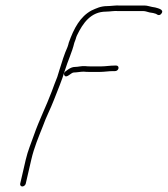

<svg xmlns="http://www.w3.org/2000/svg" viewBox="-20 -677 606 694"><path d="M282.5 -418C288.3 -417.3 295.6 -417 304.3 -417H340.3C356 -417 373.1 -420 389 -420H396C401.5 -420 406.8 -423.8 408.2 -429.5C409.5 -435.2 406.1 -440 400.6 -440H393.6C377.3 -440 361.1 -437 344.9 -437H308.9C300.2 -437 293.3 -437.3 288.1 -438C276 -439.2 262 -435 250.4 -435C243.1 -435 235.1 -432 226.3 -426L216.7 -419C211 -414.3 209.7 -409.5 212.9 -404.5C220.7 -392.3 236.6 -415 246.8 -415C257.6 -415 270.7 -418 282.5 -418ZM73 -13 93.1 -100C103.1 -143.5 119.4 -181.6 135 -221C146.3 -253.4 163.1 -284.6 174.8 -315.5C188.6 -351.7 203 -384 214.7 -423C225.1 -456.9 240.9 -489 248.5 -522L253.7 -536C254.8 -540.7 256.3 -545 258.2 -549C279.7 -593.7 308.3 -635 363.6 -635C376.5 -635 395.6 -638.5 406.1 -637H498.1C506.5 -637 513.9 -633.2 520.9 -632L533.4 -630C536.6 -629.3 540.1 -628.3 543.8 -627C549.8 -623 557.1 -618.5 564.2 -629C573.7 -643 549.9 -647.3 541.1 -650L529.5 -652C520.1 -653.6 512.8 -657 502.7 -657H411.7C401.7 -658.3 380.1 -655 368.2 -655C343.8 -655 328.3 -647 310.5 -639C269.5 -616.6 247.2 -574.8 228.7 -523C227.7 -518.3 226.1 -513 224 -507C212.4 -481.4 203.8 -453.1 195.1 -425L187.1 -399C183.9 -391 180.7 -382.7 177.3 -374L166.9 -346C147.2 -293.3 121.8 -243.8 102.4 -188C92.3 -158.9 80.6 -132.3 73.1 -100L53 -13C51.8 -7.7 55.4 -3 60.7 -3C66 -3 71.8 -7.7 73 -13Z"/></svg>

Font: HoneyBee
Style: UltLitIt
Weight: 100
Foundry: Cannot Into Space Fonts
Version: Version 0.89